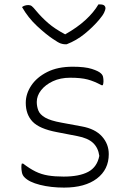

<svg xmlns="http://www.w3.org/2000/svg" viewBox="-20 -842 590 872"><path d="M283 -641H274Q267 -641 256 -644.5Q245 -648 219 -666Q189 -686 148.5 -723.5Q108 -761 80 -810Q92 -819 109 -819Q118 -819 124.5 -814Q131 -809 144 -793Q169 -763 199 -737Q229 -711 276 -686Q331 -717 368.5 -751.5Q406 -786 427 -822H433Q448 -822 453.5 -817Q459 -812 459 -804Q459 -798 453 -785Q447 -772 430 -752Q401 -718 364 -688Q327 -658 283 -641ZM269 -40Q340 -40 380.5 -61.5Q421 -83 431 -134Q426 -171 402.5 -193Q379 -215 331 -224L238 -242Q159 -257 128 -289.5Q97 -322 97 -375Q97 -416 122 -453.5Q147 -491 194.5 -515Q242 -539 310 -539Q366 -539 397 -529Q428 -519 438 -509Q446 -502 448 -493Q450 -484 450 -473Q450 -463 447 -455H441Q408 -473 378 -481Q348 -489 299 -489Q254 -489 220 -473Q186 -457 166.5 -432Q147 -407 147 -379Q147 -359 154 -340.5Q161 -322 185 -308Q209 -294 259 -285L351 -268Q412 -257 443 -222.5Q474 -188 474 -142Q474 -72 420 -31Q366 10 271 10Q211 10 161.5 -2.5Q112 -15 91 -37Q82 -46 79.5 -59Q77 -72 77 -83Q77 -93 79 -99H85Q115 -76 141.5 -63Q168 -50 198.5 -45Q229 -40 269 -40Z"/></svg>

Font: Recursive Sn Csl St Lt
Style: Regular
Weight: 300
Version: Version 1.079;hotconv 1.0.112;makeotfexe 2.5.65598; ttfautoh